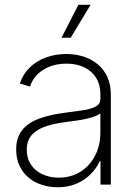

<svg xmlns="http://www.w3.org/2000/svg" viewBox="-20 -775 571 806"><path d="M221.7 11.2Q174.8 11.2 135.3 -7.1Q95.7 -25.4 71.8 -61.3Q47.9 -97.2 47.9 -148.4Q47.9 -182.6 60.3 -208.5Q72.8 -234.4 98.1 -252.9Q123.5 -271.5 163.1 -283.4Q202.6 -295.4 256.8 -302.2Q299.3 -307.6 331.8 -312.7Q364.3 -317.9 382.8 -328.4Q401.4 -338.9 401.4 -359.4V-379.9Q401.4 -418.9 384 -447.5Q366.7 -476.1 334.7 -491.9Q302.7 -507.8 259.3 -507.8Q219.7 -507.8 188.2 -495.4Q156.7 -482.9 135.7 -461.4Q114.7 -439.9 106 -411.6L63 -424.3Q76.7 -464.8 105.5 -492.4Q134.3 -520 174.1 -534.2Q213.9 -548.3 258.3 -548.3Q295.9 -548.3 329.6 -537.8Q363.3 -527.3 389.4 -505.9Q415.5 -484.4 430.4 -452.4Q445.3 -420.4 445.3 -377.4V0H401.9V-97.7H398.4Q384.3 -67.4 359.4 -42.7Q334.5 -18.1 299.8 -3.4Q265.1 11.2 221.7 11.2ZM226.6 -29.3Q277.8 -29.3 317.1 -53.7Q356.4 -78.1 378.9 -121.1Q401.4 -164.1 401.4 -219.2V-298.8Q392.6 -292 377.7 -286.4Q362.8 -280.8 343.5 -276.4Q324.2 -272 303 -269Q281.7 -266.1 260.3 -263.2Q201.2 -256.3 164.1 -241.7Q127 -227.1 109.6 -203.9Q92.3 -180.7 92.3 -147Q92.3 -110.4 109.9 -84Q127.4 -57.6 158 -43.5Q188.5 -29.3 226.6 -29.3ZM238.3 -616.7 309.1 -754.9H360.4L276.9 -616.7Z"/></svg>

Font: Inter 17pt ExtraLight
Style: Regular
Weight: 250
Version: Version 4.001;git-66647c0bb